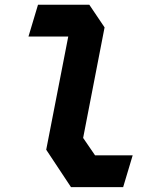

<svg xmlns="http://www.w3.org/2000/svg" viewBox="-20 -785 660 806"><path d="M278 0.5H497L537 -133H379L329 -206L419 -670L355 -765H139.5L99.5 -631.5H266.5L174 -156.5Z"/></svg>

Font: Monaspace Krypton
Style: Bold Italic
Weight: 700
Italic angle: -11°
Designer: Riley Cran & the Lettermatic Team
Foundry: Lettermatic
Version: Version 1.101 (Monaspace Krypton)